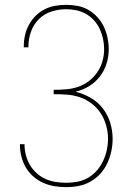

<svg xmlns="http://www.w3.org/2000/svg" viewBox="-20 -763 540 791"><path d="M253 8Q228 8 204 4Q180 0 157.5 -10Q135 -20 116.5 -36.5Q98 -53 86 -74Q74 -95 68 -119Q62 -143 62 -168Q62 -168 62 -168Q62 -168 62 -169H81Q81 -168 81 -168Q81 -168 81 -168Q81 -146 86.5 -124.5Q92 -103 103 -84Q114 -65 130.5 -50Q147 -35 167 -26Q187 -17 209 -13.5Q231 -10 253 -10Q276 -10 299.5 -14.5Q323 -19 343.5 -31Q364 -43 379.5 -61Q395 -79 405 -100.5Q415 -122 420 -145Q425 -168 425 -192Q425 -219 417.5 -246Q410 -273 395 -296Q380 -319 358 -336Q336 -353 310 -362Q284 -371 256.5 -373Q229 -375 201 -375V-393Q226 -393 251.5 -395Q277 -397 301 -405Q325 -413 345.5 -428.5Q366 -444 380.5 -465Q395 -486 402 -510.5Q409 -535 409 -560Q409 -582 404.5 -603Q400 -624 391 -643.5Q382 -663 367.5 -679Q353 -695 334.5 -705.5Q316 -716 295 -720.5Q274 -725 253 -725Q222 -725 192 -715.5Q162 -706 140 -684Q118 -662 107.5 -632Q97 -602 97 -572Q97 -571 97 -570Q97 -569 97 -568H78Q78 -569 78 -570Q78 -571 78 -572Q78 -595 83 -617.5Q88 -640 99 -660.5Q110 -681 126.5 -697.5Q143 -714 163.5 -724.5Q184 -735 207 -739Q230 -743 253 -743Q277 -743 300.5 -738.5Q324 -734 344.5 -722Q365 -710 381.5 -692Q398 -674 408 -652.5Q418 -631 423 -607.5Q428 -584 428 -561Q428 -530 419 -501Q410 -472 391.5 -448Q373 -424 347 -408Q321 -392 291 -385Q324 -377 353.5 -360Q383 -343 403.5 -316.5Q424 -290 434 -257.5Q444 -225 444 -191Q444 -165 438.5 -139.5Q433 -114 422 -90.5Q411 -67 393.5 -47.5Q376 -28 353 -15Q330 -2 304.5 3Q279 8 253 8Z"/></svg>

Font: Zed Mono Thin
Style: Regular
Weight: 100
Monospace: yes
Designer: Belleve Invis
Foundry: Belleve Invis
Version: Version 1.0.0; ttfautohint (v1.8.4)